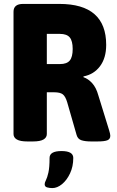

<svg xmlns="http://www.w3.org/2000/svg" viewBox="-20 -720 595 980"><path d="M120 2Q83 2 66 -8Q49 -18 49 -36V-660Q49 -700 98 -700H283Q522 -700 522 -491Q522 -424 490.5 -382Q459 -340 406 -330V-326Q430 -318 450.5 -295.5Q471 -273 482 -233L537 -55Q543 -36 543 -27Q543 -10 528 -4Q513 2 477 2H445Q415 2 396 -4Q377 -10 371 -31L323 -198Q314 -228 300.5 -238.5Q287 -249 256 -249H219V-36Q219 -18 202 -8Q185 2 148 2ZM219 -393H286Q321 -393 336 -411Q351 -429 351 -470Q351 -511 336 -529Q321 -547 286 -547H219ZM247 240Q233 240 220.5 236.5Q208 233 208 220Q208 212 214.5 199.5Q221 187 227 161Q233 135 233 86Q233 51 294 51Q354 51 354 86Q354 130 337.5 165Q321 200 296.5 220Q272 240 247 240Z"/></svg>

Font: Asap Semi Condensed ExtraBold
Style: Regular
Weight: 800
Width: 4
Designer: Pablo Cosgaya
Foundry: Omnibus-Type
Version: Version 3.001; ttfautohint (v1.8.4.7-5d5b)